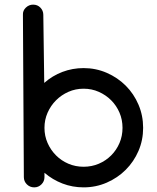

<svg xmlns="http://www.w3.org/2000/svg" viewBox="-20 -794 677 829"><path d="M341 15Q293 15 250 -1.5Q207 -18 172 -48V-29Q172 -11 159 2Q146 15 128 15Q109 15 96 2Q83 -11 83 -29L79 -730Q78 -748 91.5 -761Q105 -774 123 -774Q142 -774 154.5 -761Q167 -748 167 -730L171 -436Q206 -467 249.5 -483.5Q293 -500 341 -500Q394 -500 441 -479.5Q488 -459 523 -424Q558 -389 578 -342Q598 -295 598 -242Q598 -189 578 -142.5Q558 -96 523 -61Q488 -26 441 -5.5Q394 15 341 15ZM341 -411Q306 -411 275.5 -397.5Q245 -384 222 -361Q199 -338 185.5 -307.5Q172 -277 172 -242Q172 -207 185.5 -176.5Q199 -146 222 -123Q245 -100 275.5 -87Q306 -74 341 -74Q376 -74 406.5 -87Q437 -100 460 -123Q483 -146 496 -176.5Q509 -207 509 -242Q509 -277 496 -307.5Q483 -338 460 -361Q437 -384 406.5 -397.5Q376 -411 341 -411Z"/></svg>

Font: Hanken
Style: Book
Weight: 400
Designer: Alfredo Marco Pradil
Foundry: Hanken Design Co.
Version: Version 2.06 2014